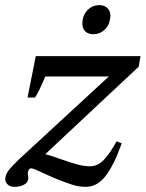

<svg xmlns="http://www.w3.org/2000/svg" viewBox="-37 -716 566 746"><path d="M283 -625Q283 -655 302 -675.5Q321 -696 349 -696Q369 -696 380.5 -684.5Q392 -673 392 -654Q392 -649 390 -639Q386 -615 368 -599Q350 -583 326 -583Q305 -583 294 -594.5Q283 -606 283 -625ZM-16 -27Q-13 -43 0 -58.5Q13 -74 38 -98L386 -419H139Q113 -357 99 -337H70L102 -498H509L502 -457L139 -117Q160 -112 204 -96Q241 -83 265.5 -76.5Q290 -70 313 -70Q343 -70 367 -95.5Q391 -121 416 -167L436 -159Q406 -75 373.5 -32.5Q341 10 296 10Q270 10 243 1.5Q216 -7 172 -25Q162 -29 121 -48Q115 -51 102 -56.5Q89 -62 84 -62Q74 -62 71 -45V-41Q71 -37 72.5 -31Q74 -25 72 -18Q70 -5 54.5 2.5Q39 10 19 10Q1 10 -9 -1Q-19 -12 -16 -27Z"/></svg>

Font: Trirong SemiBold
Style: Italic
Weight: 600
Italic angle: -12°
Designer: Katatrad Team
Foundry: CadsonDemak
Version: Version 1.001